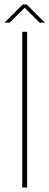

<svg xmlns="http://www.w3.org/2000/svg" viewBox="-60 -843 222 863"><path d="M42 -823H60L142 -741H118L51 -808L-17 -741H-40ZM40 0V-700H62V0Z"/></svg>

Font: TypoPRO Bebas Neue
Style: Regular
Weight: 300
Designer: Ryoichi Tsunekawa
Foundry: Ryoichi Tsunekawa
Version: Version 001.003